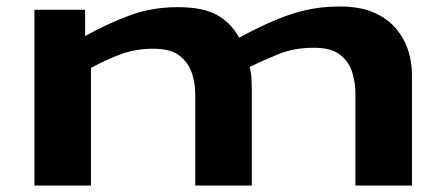

<svg xmlns="http://www.w3.org/2000/svg" viewBox="-20 -571 1373 591"><path d="M86 0V-541H242V-460Q316 -501 383 -525Q450 -549 527 -549Q606 -549 649.5 -524Q693 -499 716 -455Q768 -483 816.5 -504.5Q865 -526 915.5 -538.5Q966 -551 1026 -551Q1088 -551 1130.5 -532.5Q1173 -514 1199 -483Q1225 -452 1236.5 -415.5Q1248 -379 1248 -343V0H1074V-284Q1074 -315 1064.5 -347.5Q1055 -380 1027.5 -402Q1000 -424 946 -424Q885 -424 836.5 -404Q788 -384 748 -365Q753 -348 754 -331Q755 -314 755 -301V0H581V-282Q581 -313 571 -345Q561 -377 533.5 -399Q506 -421 452 -421Q399 -421 354.5 -405Q310 -389 260 -362V0Z"/></svg>

Font: Georama ExtraExtended SemiBold
Style: Regular
Weight: 600
Width: 8
Designer: Jean-Baptiste Levee
Foundry: Production Type
Version: Version 1.000